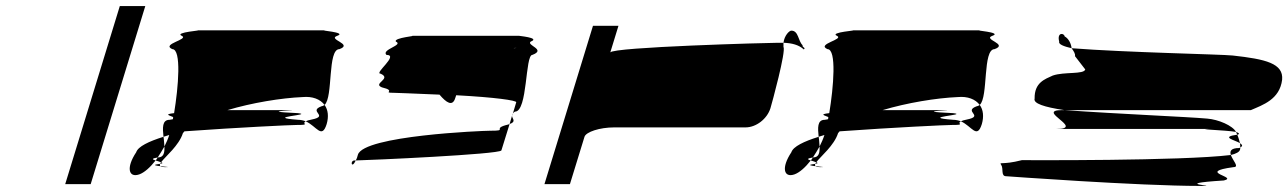

<svg xmlns="http://www.w3.org/2000/svg" viewBox="-20 -795 4247 633"><path d="M195 -188H279L459 -775H375Z M429 -293C395 -242 404 -208 439 -220C456 -226 475 -243 493 -266C483 -269 477 -272 500 -276C507 -287 515 -299 522 -312C521 -322 521 -333 519 -344C471 -329 435 -312 429 -293ZM548 -633C579 -633 568 -507 554 -422C518 -418 541 -414 551 -409C550 -407 551 -404 550 -402C548 -401 543 -401 539 -400C514 -400 516 -373 519 -344C526 -346 531 -348 538 -350C534 -337 528 -324 522 -312C523 -292 520 -276 501 -276H500C498 -272 496 -269 493 -266C498 -264 507 -262 511 -260C526 -280 570 -315 583 -356C584 -358 587 -360 588 -362C769 -375 939 -383 958 -383C1006 -383 972 -387 988 -395C981 -398 971 -400 963 -400C843 -409 1018 -416 962 -422C804 -429 1003 -432 924 -432H730C810 -456 907 -472 978 -475C1010 -478 1036 -468 1050 -449C1079 -475 1059 -633 1099 -633C1146 -650 1058 -665 1092 -677C1127 -689 1023 -695 1053 -695H629C654 -695 553 -689 579 -677C605 -665 510 -650 548 -633ZM503 -254C480 -251 494 -249 509 -247C507 -249 506 -252 508 -255C507 -255 505 -254 503 -254ZM508 -255C519 -257 516 -258 511 -260C509 -258 509 -257 508 -255ZM509 -247C511 -245 515 -244 523 -244C546 -244 526 -245 509 -247ZM988 -395C1024 -379 1041 -335 1057 -386C1064 -410 1062 -433 1050 -449C1047 -447 1044 -445 1041 -445C993 -428 1067 -413 1008 -401C997 -399 992 -397 988 -395Z M1235 -552C1273 -535 1207 -520 1239 -507C1290 -495 1237 -489 1279 -489C1294 -489 1325 -487 1429 -483C1451 -457 1472 -442 1481 -472L1484 -481C1614 -474 1682 -464 1682 -458L1671 -421C1673 -423 1674 -425 1678 -427C1720 -427 1711 -614 1735 -614C1783 -632 1713 -646 1730 -658C1764 -671 1684 -677 1692 -677H1336C1361 -677 1277 -671 1285 -658C1312 -646 1236 -632 1254 -614C1297 -614 1211 -552 1235 -552ZM1149 -266C1133 -266 1139 -236 1153 -266ZM1153 -266C1200 -267 1625 -286 1633 -299L1660 -386C1657 -385 1651 -383 1646 -382C1605 -370 1655 -364 1596 -364C1571 -364 1179 -348 1160 -285C1158 -277 1156 -271 1153 -266ZM1673 -636C1675 -637 1678 -637 1680 -637C1686 -637 1682 -637 1673 -636ZM1660 -386C1683 -394 1669 -403 1668 -413ZM1668 -413 1671 -421C1669 -418 1668 -416 1668 -413Z M1775 -188H1859L1907 -344C1912 -360 1957 -375 2005 -375H2438C2473 -375 2509 -403 2520 -438C2525 -454 2572 -627 2563 -640V-654H2545C2516 -654 1998 -640 1992 -622L2019 -710H1935ZM2563 -654C2591 -653 2614 -647 2630 -632C2638 -638 2624 -638 2626 -646C2611 -660 2613 -694 2589 -694C2582 -694 2566 -678 2563 -654Z M2589 -293C2555 -242 2564 -208 2599 -220C2616 -226 2635 -243 2653 -266C2643 -269 2637 -272 2660 -276C2667 -287 2675 -299 2682 -312C2681 -322 2681 -333 2679 -344C2631 -329 2595 -312 2589 -293ZM2708 -633C2739 -633 2728 -507 2714 -422C2678 -418 2701 -414 2711 -409C2710 -407 2711 -404 2710 -402C2708 -401 2703 -401 2699 -400C2674 -400 2676 -373 2679 -344C2686 -346 2691 -348 2698 -350C2694 -337 2688 -324 2682 -312C2683 -292 2680 -276 2661 -276H2660C2658 -272 2656 -269 2653 -266C2658 -264 2667 -262 2671 -260C2686 -280 2730 -315 2743 -356C2744 -358 2747 -360 2748 -362C2929 -375 3099 -383 3118 -383C3166 -383 3132 -387 3148 -395C3141 -398 3131 -400 3123 -400C3003 -409 3178 -416 3122 -422C2964 -429 3163 -432 3084 -432H2890C2970 -456 3067 -472 3138 -475C3170 -478 3196 -468 3210 -449C3239 -475 3219 -633 3259 -633C3306 -650 3218 -665 3252 -677C3287 -689 3183 -695 3213 -695H2789C2814 -695 2713 -689 2739 -677C2765 -665 2670 -650 2708 -633ZM2663 -254C2640 -251 2654 -249 2669 -247C2667 -249 2666 -252 2668 -255C2667 -255 2665 -254 2663 -254ZM2668 -255C2679 -257 2676 -258 2671 -260C2669 -258 2669 -257 2668 -255ZM2669 -247C2671 -245 2675 -244 2683 -244C2706 -244 2686 -245 2669 -247ZM3148 -395C3184 -379 3201 -335 3217 -386C3224 -410 3222 -433 3210 -449C3207 -447 3204 -445 3201 -445C3153 -428 3227 -413 3168 -401C3157 -399 3152 -397 3148 -395Z M3281 -251C3289 -239 3279 -214 3297 -214C3297 -214 3733 -182 3937 -182C4017 -182 3824 -188 4015 -200C4065 -212 3921 -227 4047 -244C4067 -244 4044 -266 4038 -284C3874 -264 3364 -267 3349 -267C3283 -250 3273 -263 3281 -251ZM3391 -470C3386 -454 3422 -442 3489 -432H4104C4143 -449 4199 -467 4207 -532C4212 -586 4153 -600 4044 -612C4007 -616 3691 -622 3513 -636C3520 -626 3526 -617 3524 -610L3558 -566C3553 -549 3489 -559 3451 -546C3425 -534 3390 -523 3391 -470ZM3472 -658C3469 -649 3487 -642 3513 -636C3511 -652 3503 -668 3490 -675C3488 -687 3464 -689 3472 -658ZM3463 -370H3994C3884 -370 4028 -366 4055 -360C4044 -381 3997 -401 3960 -404C3893 -410 3671 -419 3489 -432H3482C3391 -432 3559 -370 3463 -370ZM4055 -360C4056 -357 4058 -354 4059 -351H4061C4068 -354 4064 -357 4055 -360ZM4038 -284C4055 -288 4066 -294 4068 -301C4069 -303 4069 -306 4069 -309C4068 -308 4067 -308 4066 -307C4037 -307 4034 -296 4038 -284ZM4059 -351C4001 -343 4053 -333 4068 -323C4066 -331 4063 -342 4059 -351ZM4068 -323C4069 -318 4069 -313 4069 -309C4079 -314 4075 -318 4068 -323Z"/></svg>

Font: bitstorm
Style: maxextobl
Weight: 400
Version: Version 0.2